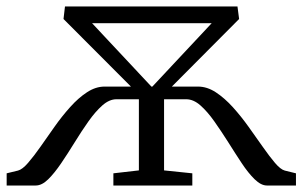

<svg xmlns="http://www.w3.org/2000/svg" viewBox="-22 -571 930 591"><path d="M-1.5 0V-37.5L33.5 -46Q47 -49.5 64.5 -69.8Q82 -90 102.5 -119.2Q123 -148.5 145.8 -180.8Q168.5 -213 193.8 -241.2Q219 -269.5 245.8 -287Q272.5 -304.5 300 -304.5H381L173.5 -512.5L178 -551H709L714 -512.5L507 -304.5H587.5Q615.5 -304.5 642.5 -286.8Q669.5 -269 695 -240.8Q720.5 -212.5 743.5 -180.2Q766.5 -148 787 -118.8Q807.5 -89.5 824.5 -69.5Q841.5 -49.5 854.5 -46L889 -37.5V0H799.5Q781.5 0 761.8 -19.2Q742 -38.5 722 -68.8Q702 -99 680.8 -132.8Q659.5 -166.5 638 -197Q616.5 -227.5 595 -246.5Q573.5 -265.5 551 -265.5H483V-46.5L570 -37.5V0H327V-37.5L405.5 -46.5V-265.5H336.5Q314.5 -265.5 293 -246.5Q271.5 -227.5 250 -197Q228.5 -166.5 207.8 -132.8Q187 -99 166.5 -68.8Q146 -38.5 126.5 -19.2Q107 0 88 0ZM444 -304.5H447L629.5 -499.5H261.5Z"/></svg>

Font: Merriweather 28pt Light
Style: Regular
Weight: 300
Version: Version 2.100